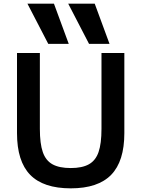

<svg xmlns="http://www.w3.org/2000/svg" viewBox="-20 -1020 773 1050"><path d="M244 -780 130 -1000H275L356 -780ZM467 -780 353 -1000H498L579 -780ZM367 10Q217 10 145 -64Q73 -138 73 -292V-730H198V-315Q198 -235 214 -188.5Q230 -142 267 -121.5Q304 -101 367 -101Q429 -101 466 -121.5Q503 -142 519 -188.5Q535 -235 535 -315V-730H660V-292Q660 -138 588 -64Q516 10 367 10Z"/></svg>

Font: M PLUS 2 SemiBold
Style: Regular
Weight: 600
Designer: Coji Morishita
Foundry: UNDERFOREST DESIGN
Version: Version 1.001